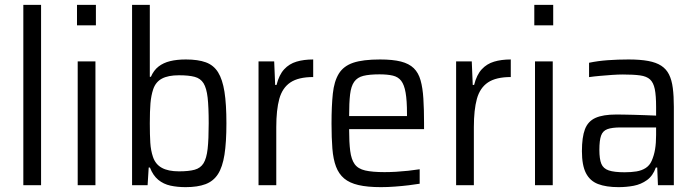

<svg xmlns="http://www.w3.org/2000/svg" viewBox="-20 -763 2870 791"><path d="M76.1 0V-743H149.2V0Z M297.2 -658.6V-743H375.1V-658.6ZM300.1 0V-510H373.2V0Z M744.7 8Q711 8 682.3 1.8Q653.5 -4.5 631.9 -22.3Q610.3 -40.2 597.7 -72.8H592.6L588.1 0H524.1V-743H597.2V-446.6H601.7Q613.3 -473.4 633 -488.8Q652.7 -504.2 680.7 -511.1Q708.7 -518 745.8 -518Q795.8 -518 828.1 -506.2Q860.3 -494.4 878.5 -465.1Q896.7 -435.7 904.8 -384.8Q912.8 -333.8 912.8 -255Q912.8 -177.2 904.8 -125.9Q896.7 -74.7 878 -45.7Q859.3 -16.6 826.7 -4.3Q794.2 8 744.7 8ZM717.2 -57.1Q758 -57.1 782 -63.8Q806 -70.4 818.5 -90.4Q830.9 -110.4 835.4 -149.8Q839.8 -189.3 839.8 -255Q839.8 -321.7 835.4 -360.9Q830.9 -400.1 818.5 -420.1Q806 -440 782 -446.4Q758 -452.9 717.2 -452.9Q672.8 -452.9 647.2 -439.2Q621.5 -425.6 611.2 -395.4Q602.7 -370 599.9 -337.8Q597.2 -305.5 597.2 -255Q597.2 -207.1 599.2 -175.1Q601.2 -143.1 610.2 -116.6Q620.5 -85.9 646.9 -71.5Q673.2 -57.1 717.2 -57.1Z M1045.1 0V-510H1109.6L1113.6 -413.2H1119.3Q1129.8 -454.9 1150.7 -477.5Q1171.6 -500.1 1201.5 -509Q1231.4 -518 1270.3 -518V-445.6Q1209.6 -445.6 1176.4 -423.4Q1143.3 -401.2 1130.7 -355.8Q1118.2 -310.4 1118.2 -239.4V0Z M1549.2 8Q1493.8 8 1456.9 -0.6Q1419.9 -9.2 1397.8 -27.8Q1375.8 -46.3 1364.3 -76.6Q1352.8 -106.9 1349.3 -151.1Q1345.8 -195.3 1345.8 -254Q1345.8 -326.8 1351.2 -377.3Q1356.5 -427.8 1375.8 -459.4Q1395.2 -490.9 1435.2 -504.5Q1475.3 -518 1545.7 -518Q1598.5 -518 1631.9 -509.4Q1665.3 -500.8 1684.7 -482Q1704 -463.1 1712.7 -432.1Q1721.5 -401 1724.2 -356.8Q1727 -312.7 1727 -255.5V-231H1418.3Q1418.3 -176.4 1422.8 -141.2Q1427.3 -106.1 1441.1 -86.8Q1455 -67.5 1484.5 -60.7Q1513.9 -53.9 1564 -53.9Q1586.3 -53.9 1611.4 -55.3Q1636.4 -56.8 1661.9 -59.5Q1687.3 -62.3 1709 -65.7V-6.1Q1690.9 -3.1 1664.1 0.2Q1637.3 3.5 1607.2 5.7Q1577.2 8 1549.2 8ZM1656.7 -266.3V-294.4Q1656.7 -349.1 1651 -381.4Q1645.4 -413.7 1632.9 -430Q1620.4 -446.3 1598.3 -451.5Q1576.2 -456.7 1543.3 -456.7Q1501.7 -456.7 1477 -450.5Q1452.3 -444.4 1439.3 -426.2Q1426.3 -408 1422.3 -374.1Q1418.3 -340.2 1418.3 -284.8H1675.7Z M1859.1 0V-510H1923.6L1927.6 -413.2H1933.3Q1943.8 -454.9 1964.7 -477.5Q1985.6 -500.1 2015.5 -509Q2045.4 -518 2084.3 -518V-445.6Q2023.6 -445.6 1990.4 -423.4Q1957.3 -401.2 1944.7 -355.8Q1932.2 -310.4 1932.2 -239.4V0Z M2181.2 -658.6V-743H2259.1V-658.6ZM2184.1 0V-510H2257.2V0Z M2528.4 8Q2477.2 8 2443.7 -4.9Q2410.2 -17.8 2393.8 -50.1Q2377.4 -82.4 2377.4 -140.2Q2377.4 -197.8 2389.9 -230.7Q2402.5 -263.5 2433.3 -277.3Q2464.1 -291.2 2518.7 -291.2Q2530.6 -291.2 2549 -290.9Q2567.5 -290.7 2591.2 -290Q2614.8 -289.2 2638.5 -288.5Q2662.2 -287.7 2683 -286.7V-321.8Q2683 -369.1 2677.6 -395.9Q2672.1 -422.7 2658 -435.7Q2643.9 -448.7 2616.7 -452.4Q2589.4 -456.1 2545.9 -456.1Q2527 -456.1 2501.9 -454.4Q2476.8 -452.7 2451.8 -450.4Q2426.8 -448.2 2406.8 -445.3V-504.4Q2442.7 -512 2484 -515Q2525.4 -518 2569.3 -518Q2617.1 -518 2650.3 -511.9Q2683.4 -505.8 2704.2 -492.2Q2725.1 -478.6 2736.3 -456Q2747.6 -433.4 2751.8 -400.3Q2756.1 -367.3 2756.1 -322.9V0H2690.6L2687.6 -72.8H2681.9Q2669.9 -38.7 2645.5 -21.1Q2621.1 -3.5 2590.8 2.3Q2560.5 8 2528.4 8ZM2553.3 -53.3Q2580.3 -53.3 2602 -56.8Q2623.7 -60.3 2640 -70.8Q2656.4 -81.4 2664.7 -100.3Q2674.6 -122.7 2678.8 -148.2Q2683 -173.6 2683 -207.3V-238H2537.4Q2501.6 -238 2482.5 -231Q2463.5 -224.1 2456.4 -204.5Q2449.3 -184.8 2449.3 -145.6Q2449.3 -107.8 2457.4 -88.1Q2465.5 -68.5 2488 -60.9Q2510.6 -53.3 2553.3 -53.3Z"/></svg>

Font: Saira Thin SemiCondensed
Style: Regular
Weight: 100
Width: 4
Version: Version 1.101